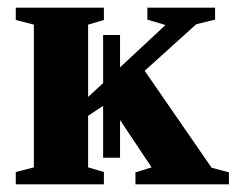

<svg xmlns="http://www.w3.org/2000/svg" viewBox="-20 -479 616 499"><path d="M292 -304 410 -414 363 -428V-459H539V-428L490 -416L356 -295L530 -43L575 -31V0H332V-31L374 -44L292 -167V-69H248V-204L209 -178V-44L250 -32V0H21V-32L68 -44V-415L21 -427V-459H250V-427L209 -415V-227L248 -263V-388H292Z"/></svg>

Font: Libra Serif Modern
Style: Bold
Weight: 700
Designer: Stefan Peev, Context Ltd
Foundry: Ascender Corporation
Version: Version 1.000